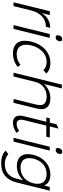

<svg xmlns="http://www.w3.org/2000/svg" viewBox="1097 -1983 1101 3335"><g transform="rotate(90 1647.5 -315.5)"><path d="M445 -561H428Q392 -561 352 -547.5Q312 -534 276 -504Q240 -474 210 -426.5Q180 -379 163 -311L86 0H20L175 -630H242L208 -493H210Q254 -565 320.5 -601Q387 -637 457 -637H464Z M694 -789Q687 -762 670.5 -747Q654 -732 630 -732Q606 -732 597 -747Q588 -762 595 -789Q602 -816 618 -831Q634 -846 658 -846Q683 -846 692 -831Q701 -816 694 -789ZM482 0H416L571 -629H638Z M1142 -73Q1040 10 907 10Q835 10 787.5 -14Q740 -38 715.5 -80.5Q691 -123 688.5 -182Q686 -241 703 -310Q720 -381 754 -441.5Q788 -502 835.5 -546Q883 -590 942.5 -615Q1002 -640 1070 -640Q1139 -640 1184.5 -620.5Q1230 -601 1256 -568L1197 -518Q1176 -545 1139 -560Q1102 -575 1054 -575Q998 -574 951 -552.5Q904 -531 868 -494.5Q832 -458 807 -410Q782 -362 769 -310Q756 -259 756.5 -213Q757 -167 774.5 -132Q792 -97 828.5 -76Q865 -55 924 -55Q1025 -55 1107 -121Z M1866 -407 1766 0H1699L1796 -392Q1805 -430 1805.5 -463.5Q1806 -497 1791.5 -521.5Q1777 -546 1744.5 -560.5Q1712 -575 1655 -575Q1614 -575 1574 -563Q1534 -551 1500 -526.5Q1466 -502 1440.5 -465Q1415 -428 1403 -379L1309 0H1243L1450 -840H1516L1441 -534H1443Q1489 -584 1551.5 -612Q1614 -640 1681 -640Q1744 -640 1786 -623Q1828 -606 1850 -575.5Q1872 -545 1875.5 -502Q1879 -459 1866 -407Z M2288 -50Q2241 -20 2198 -5Q2155 10 2111 10Q2039 10 2007 -37.5Q1975 -85 1998 -177L2093 -562L2099 -569H2020L2035 -630H2114L2112 -637L2139 -746L2214 -782L2178 -637L2173 -630H2369L2354 -569H2158L2160 -562L2066 -181Q2051 -120 2068 -87Q2085 -54 2132 -54Q2164 -54 2193 -64.5Q2222 -75 2253 -98Z M2652 -789Q2645 -762 2628.5 -747Q2612 -732 2588 -732Q2564 -732 2555 -747Q2546 -762 2553 -789Q2560 -816 2576 -831Q2592 -846 2616 -846Q2641 -846 2650 -831Q2659 -816 2652 -789ZM2440 0H2374L2529 -629H2596Z M3292 -629 3149 -51Q3117 77 3035 146Q2953 215 2813 215Q2677 215 2597 139L2656 90Q2687 119 2733 135.5Q2779 152 2829 152Q2929 152 2994 99Q3059 46 3083 -51L3111 -164H3109Q3058 -113 2998.5 -85.5Q2939 -58 2870 -58Q2802 -58 2756 -78.5Q2710 -99 2685.5 -137Q2661 -175 2657.5 -228Q2654 -281 2670 -347Q2685 -408 2715.5 -461Q2746 -514 2790 -554Q2834 -594 2890.5 -617Q2947 -640 3014 -640Q3086 -640 3134 -612Q3182 -584 3200 -534H3202L3226 -629ZM3164 -347Q3176 -397 3172 -439Q3168 -481 3148 -511Q3128 -541 3091 -558Q3054 -575 3001 -575Q2948 -575 2904.5 -557.5Q2861 -540 2827.5 -509Q2794 -478 2771 -436.5Q2748 -395 2736 -347Q2724 -297 2727 -255.5Q2730 -214 2748.5 -184.5Q2767 -155 2802.5 -138.5Q2838 -122 2890 -122Q2947 -122 2992 -139Q3037 -156 3071.5 -186Q3106 -216 3129 -257.5Q3152 -299 3164 -347Z"/></g></svg>

Font: TypoPRO Sinkin Sans
Style: 300 Light Italic
Weight: 300
Italic angle: -112°
Designer: Keith Bates
Foundry: K-Type
Version: Sinkin Sans (version 1.0)  by Keith Bates   •   © 2014   www